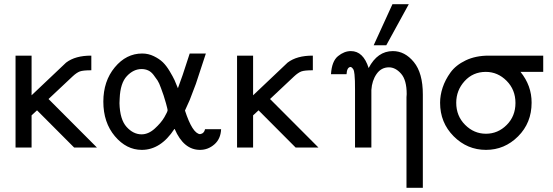

<svg xmlns="http://www.w3.org/2000/svg" viewBox="-20 -714 2677 929"><path d="M55.2 0V-444.8H132.8V-252.9Q294.9 -406.7 299.8 -411.1Q344.7 -445.3 421.9 -444.8V-374Q381.8 -374 366.5 -368.4Q351.1 -362.8 331.1 -344.2L214.8 -234.9L449.2 0H338.9L159.2 -180.2L132.8 -155.8V0Z M480 -222.2Q480 -321.3 535.4 -388.2Q590.8 -455.1 668 -455.1Q697.8 -455.1 724.4 -442.1Q751 -429.2 768.1 -412.6Q785.2 -396 801 -369.4Q816.9 -342.8 824.5 -326.4Q832 -310.1 840.8 -287.1L863.8 -351.1L897.9 -455.1H976.1L927.7 -308.1L897.9 -230L875 -179.2Q911.1 -68.4 947.8 -64.9Q967.8 -67.9 972.2 -88.9H1049.8Q1047.9 -42 1017.3 -15.4Q986.8 11.2 947.8 11.2Q868.7 11.2 825.2 -89.8H823.7Q757.8 11.2 666 11.2Q591.8 11.2 535.9 -54.9Q480 -121.1 480 -222.2ZM558.1 -214.8Q560.1 -135.7 592.5 -99.9Q625 -64 665 -64Q698.2 -64 729 -92Q759.8 -120.1 775.4 -147Q791 -173.8 791 -181.2Q791 -185.1 783.2 -213.9Q775.4 -241.7 771.7 -252Q768.1 -262.2 759 -287.6Q750 -313 742.4 -324.5Q734.9 -335.9 722.9 -351.6Q710.9 -367.2 696.5 -373.5Q682.1 -379.9 665 -379.9Q626 -379.9 594 -345.9Q562 -312 559.1 -237.8Z M1127 0V-444.8H1204.6V-252.9Q1366.7 -406.7 1371.6 -411.1Q1416.5 -445.3 1493.7 -444.8V-374Q1453.6 -374 1438.2 -368.4Q1422.9 -362.8 1402.8 -344.2L1286.6 -234.9L1521 0H1410.6L1231 -180.2L1204.6 -155.8V0Z M1581.5 -355Q1585.4 -418 1615.5 -442.4Q1645.5 -466.8 1677.7 -466.8Q1737.8 -466.8 1763.7 -384.8Q1806.6 -466.8 1880.9 -466.8Q1939 -466.8 1982.4 -413.8Q2025.9 -360.8 2025.9 -256.8V194.8H1946.8V-244.1Q1946.8 -246.1 1947.3 -251Q1947.8 -255.9 1947.8 -258.8Q1947.8 -326.7 1920.7 -357.4Q1893.6 -388.2 1861.8 -388.2Q1824.7 -388.2 1802.2 -356.2Q1779.8 -324.2 1776.9 -278.8V0H1697.8V-279.8Q1697.8 -308.6 1697.3 -322.3Q1696.8 -335.9 1695.3 -353.5Q1693.8 -371.1 1689.2 -379.2Q1684.6 -387.2 1676.8 -390.1Q1658.7 -389.2 1656.7 -355ZM1788.1 -495.1 1878.9 -693.8H1958L1849.1 -495.1Z M2109.4 -216.8Q2109.4 -252.9 2121.8 -290.5Q2134.3 -328.1 2159.9 -363.5Q2185.5 -398.9 2233.4 -421.9Q2281.2 -444.8 2344.2 -444.8H2608.4V-366.2H2498.5Q2552.7 -299.3 2552.2 -216.8Q2552.2 -119.6 2486.8 -54.2Q2421.4 11.2 2331.5 11.2Q2240.7 11.2 2175 -54.7Q2109.4 -120.6 2109.4 -216.8ZM2187.5 -216.8Q2187.5 -152.8 2230.5 -109.9Q2273.4 -66.9 2331.3 -66.9Q2389.2 -66.9 2431.6 -109.4Q2474.1 -151.9 2474.1 -215.8Q2474.1 -279.8 2431.2 -323Q2388.2 -366.2 2330.6 -366.2Q2268.6 -366.2 2228 -321.5Q2187.5 -276.9 2187.5 -216.8Z"/></svg>

Font: CMU Sans Serif
Style: Medium
Weight: 500
Version: Version 0.7.0